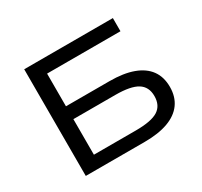

<svg xmlns="http://www.w3.org/2000/svg" viewBox="-145 -902 1158 1099"><g transform="rotate(-30 433.5 -352.5)"><path d="M129 0V-705H715V-618H230V-402H518Q610 -402 673 -379Q736 -356 768.5 -311.5Q801 -267 801 -201Q801 -136 768.5 -91Q736 -46 673 -23Q610 0 518 0ZM230 -82H507Q610 -82 654 -110Q698 -138 698 -200Q698 -261 653 -289Q608 -317 507 -317H230Z"/></g></svg>

Font: Nunito Sans 7pt Expanded
Style: Regular
Weight: 400
Width: 7
Designer: Vernon Adams
Foundry: Vernon Adams
Version: Version 3.101;gftools[0.9.27]